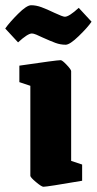

<svg xmlns="http://www.w3.org/2000/svg" viewBox="-59 -702 370 734"><path d="M57 -30V-374L15 -388V-451Q158 -472 173 -472Q179 -472 196 -454Q213 -436 213 -430V-87L255 -73V-11Q121 12 107 12Q100 12 78.5 -6Q57 -24 57 -30ZM103 -559Q91 -565 80 -569.5Q69 -574 63 -574Q47 -574 10 -540L-39 -593Q-23 -616 10 -649Q43 -682 60 -682Q79 -682 99.5 -674.5Q120 -667 149 -653Q181 -638 189 -638Q205 -638 242 -672L291 -619Q276 -597 242 -564Q208 -531 192 -531Q172 -531 153 -538Q134 -545 103 -559Z"/></svg>

Font: Grenze ExtraBold
Style: Regular
Weight: 800
Designer: Renata Polastri
Foundry: Omnibus-Type
Version: Version 1.002; ttfautohint (v1.8)